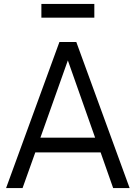

<svg xmlns="http://www.w3.org/2000/svg" viewBox="-20 -959 692 979"><path d="M11 0H95L160 -182H493L557 0H641L369 -745H283ZM186 -257 326 -651 465 -257ZM191 -869H461V-939H191Z"/></svg>

Font: Mluvka
Style: Regular
Weight: 400
Designer: Modified by Jiří Krblich, Original typeface by Gumpita Rahayu
Foundry: Gumpita Rahayu & Jiří Krblich
Version: Version 2.000;Glyphs 3.1.1 (3134)